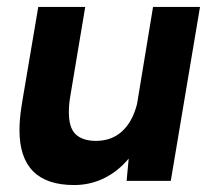

<svg xmlns="http://www.w3.org/2000/svg" viewBox="-20 -520 610 552"><path d="M350 -64Q319 -27 279 -7.5Q239 12 193 12Q36 12 36 -146Q36 -178 42 -215L45 -234L90 -500H225L182 -243Q178 -220 178 -197Q178 -152 198 -133.5Q218 -115 256 -115Q301 -115 331 -142.5Q361 -170 374 -221L420 -500H555L471 0H344Z"/></svg>

Font: Oak Sans
Style: Bold Italic
Weight: 700
Italic angle: -9.5°
Foundry: Erik Kennedy, Walven
Version: Version 1.000